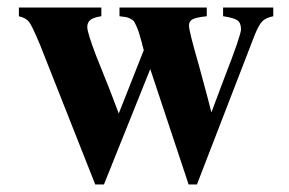

<svg xmlns="http://www.w3.org/2000/svg" viewBox="-20 -472 762 506"><path d="M700.2 -452.1V-429.2Q680.7 -425.3 671.4 -416Q662.1 -406.7 650.9 -378.9L499 14.2H477.1L376 -290L253.9 14.2H231L85.9 -353Q65.4 -402.3 57.1 -413.6Q48.8 -424.8 29.8 -429.2V-452.1H247.1V-429.2Q227.1 -426.3 218.5 -419.7Q210 -413.1 210 -400.9Q210 -386.2 232.9 -326.2L269 -235.8L293 -172.9L358.9 -339.8Q357.9 -343.3 356.7 -347.7Q355.5 -352.1 354.7 -354.7Q354 -357.4 354 -358.9Q348.6 -377.9 345.9 -386.5Q343.3 -395 338.9 -404.5Q334.5 -414.1 332.3 -416.7Q330.1 -419.4 323.2 -422.9Q316.4 -426.3 311.5 -427Q306.6 -427.7 294.9 -429.2V-452.1H524.9V-429.2Q497.1 -426.3 487.5 -421.1Q478 -416 478 -404.8Q478 -390.1 503.9 -300.8Q533.7 -191.4 537.1 -175.8Q570.8 -265.6 571.8 -268.1Q615.2 -379.4 615.2 -395Q615.2 -411.6 605.5 -418.5Q595.7 -425.3 567.9 -429.2V-452.1Z"/></svg>

Font: Accordance
Style: Bold
Weight: 700
Version: Version 1.2 (build January 31, 2020) Miklal Software Solutio